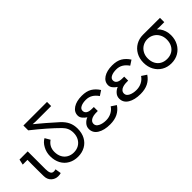

<svg xmlns="http://www.w3.org/2000/svg" viewBox="76 -1542 2369 2369"><g transform="rotate(-45 1260.0 -358.0)"><path d="M105 -118 104 -238Q104 -279 104 -317.5Q104 -356 105 -398H22L38 -470H181Q180 -306 181 -159Q181 -116 192.5 -91Q204 -66 235 -66Q250 -66 267 -71L280 7Q259 14 231 14Q180 14 142.5 -21Q105 -56 105 -118Z M369 -733H781V-661H511L429 -666L434 -687Q508 -626 582.5 -562.5Q657 -499 719 -442Q769 -396 792.5 -346Q816 -296 816 -233Q816 -157 785.5 -100.5Q755 -44 700 -13.5Q645 17 575 17Q505 17 450 -13.5Q395 -44 364.5 -100.5Q334 -157 334 -233Q334 -299 365 -356.5Q396 -414 443 -439L482 -372Q409 -322 409 -233Q409 -179 430 -139.5Q451 -100 489 -78.5Q527 -57 575 -57Q624 -57 662 -78.5Q700 -100 722 -140Q744 -180 744 -233Q744 -275 729.5 -309Q715 -343 685 -373Q562 -496 369 -649Z M1137 15Q1035 15 972 -23.5Q909 -62 909 -132Q909 -173 937 -204Q965 -235 999 -247Q971 -265 950 -290.5Q929 -316 929 -346Q929 -409 986.5 -446.5Q1044 -484 1137 -484Q1218 -484 1269 -453.5Q1320 -423 1357 -365L1293 -323Q1263 -367 1225 -390Q1187 -413 1137 -413Q1083 -413 1048 -395.5Q1013 -378 1013 -346Q1013 -316 1035.5 -299.5Q1058 -283 1098 -281Q1122 -281 1145 -280V-211Q1122 -211 1098 -210Q1070 -208 1046.5 -199.5Q1023 -191 1009 -174.5Q995 -158 995 -134Q995 -98 1036.5 -77Q1078 -56 1137 -56Q1187 -56 1230 -78Q1273 -100 1298 -139L1363 -96Q1327 -41 1271 -13Q1215 15 1137 15Z M1667 15Q1565 15 1502 -23.5Q1439 -62 1439 -132Q1439 -173 1467 -204Q1495 -235 1529 -247Q1501 -265 1480 -290.5Q1459 -316 1459 -346Q1459 -409 1516.5 -446.5Q1574 -484 1667 -484Q1748 -484 1799 -453.5Q1850 -423 1887 -365L1823 -323Q1793 -367 1755 -390Q1717 -413 1667 -413Q1613 -413 1578 -395.5Q1543 -378 1543 -346Q1543 -316 1565.5 -299.5Q1588 -283 1628 -281Q1652 -281 1675 -280V-211Q1652 -211 1628 -210Q1600 -208 1576.5 -199.5Q1553 -191 1539 -174.5Q1525 -158 1525 -134Q1525 -98 1566.5 -77Q1608 -56 1667 -56Q1717 -56 1760 -78Q1803 -100 1828 -139L1893 -96Q1857 -41 1801 -13Q1745 15 1667 15Z M2039 -233Q2039 -180 2060 -140.5Q2081 -101 2118.5 -80Q2156 -59 2205 -59Q2254 -59 2291.5 -80Q2329 -101 2350 -140.5Q2371 -180 2371 -233Q2371 -283 2349 -322.5Q2327 -362 2289 -384Q2251 -406 2205 -406Q2159 -406 2121 -384Q2083 -362 2061 -322.5Q2039 -283 2039 -233ZM2205 -482Q2418 -482 2500 -481V-406H2408L2338 -410L2349 -425Q2380 -405 2401.5 -375.5Q2423 -346 2434.5 -309.5Q2446 -273 2446 -233Q2446 -161 2415 -104Q2384 -47 2329.5 -15Q2275 17 2205 17Q2135 17 2080.5 -15Q2026 -47 1995 -104Q1964 -161 1964 -233Q1964 -306 1995.5 -362.5Q2027 -419 2082 -450.5Q2137 -482 2205 -482Z"/></g></svg>

Font: Kreadon
Style: Regular
Weight: 400
Designer: kohakuno
Foundry: StudioGnu
Version: Version 1.000;Glyphs 3.1.2 (3151)